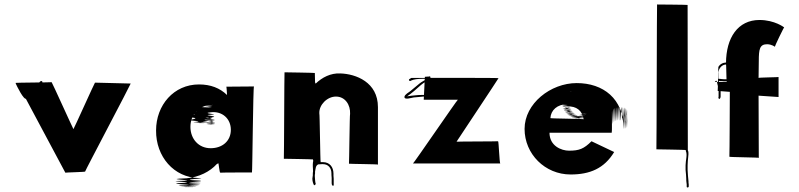

<svg xmlns="http://www.w3.org/2000/svg" viewBox="-20 -834 3558 855"><path d="M210 -468C209 -467 50 -466 50 -465V-462C54 -453 87 -384 98 -395C115 -410 128 -429 143 -446C147 -451 174 -463 168 -471C164 -476 158 -471 156 -468C150 -461 142 -459 136 -452C121 -437 109 -418 94 -403C93 -406 89 -410 87 -413C82 -426 75 -434 68 -445L271 -65C270 -66 360 -68 359 -70C358 -72 563 -460 562 -462L403 -466C402 -467 308 -258 307 -259C306 -259 211 -469 210 -468Z M675 -253C674 -137 754 -43 866 -41C918 -39 753 -35 865 -30C917 -25 751 -22 863 -20C915 -18 749 -15 860 -13C911 -11 744 -9 855 -8C906 -7 738 -5 846 -3C895 -1 725 -1 833 -1C880 -1 712 -2 822 -3C872 -4 704 -6 812 -9C861 -12 692 -15 803 -20C854 -24 689 -27 802 -29C856 -32 693 -36 810 -40C867 -45 915 -70 945 -103C947 -104 950 -106 952 -107C954 -108 957 -65 961 -65C966 -66 1100 -66 1102 -66C1104 -66 1107 -450 1111 -449L988 -448C989 -448 991 -411 991 -411C959 -442 918 -458 866 -458C754 -458 675 -366 675 -253ZM828 -269C828 -325 868 -365 918 -366C967 -369 866 -367 914 -367C964 -367 859 -363 909 -363C959 -363 859 -360 909 -360C958 -360 859 -359 909 -359C958 -357 858 -354 908 -354C956 -354 854 -355 902 -355C944 -355 872 -357 872 -357C916 -357 812 -355 860 -354C907 -353 805 -352 853 -350C900 -348 797 -345 843 -340C888 -335 784 -331 833 -327C881 -323 781 -318 834 -311C886 -305 791 -300 846 -296C901 -292 805 -290 858 -289C911 -288 816 -286 872 -286C928 -286 835 -286 890 -289C944 -291 848 -293 900 -295C952 -297 854 -299 907 -302C958 -305 860 -310 911 -310C961 -310 861 -302 912 -300C962 -298 862 -297 913 -295C963 -293 863 -288 914 -288C964 -288 864 -284 914 -284C964 -284 865 -282 916 -281C966 -280 867 -280 919 -280C970 -280 871 -280 922 -281C972 -282 873 -285 923 -285C973 -285 873 -289 923 -289C972 -289 872 -296 922 -296C972 -296 872 -301 922 -301C971 -301 870 -306 920 -311C969 -316 869 -321 919 -323C968 -325 869 -329 919 -334C969 -340 1008 -306 1008 -256C1008 -206 970 -174 918 -174C864 -174 828 -216 828 -269Z M1373 -103V-93C1373 -86 1374 -81 1374 -74V-70C1373 -66 1373 -62 1373 -57V-53C1373 -48 1371 -43 1371 -39C1371 -27 1374 -18 1378 -10C1380 -7 1386 -13 1386 -15C1383 -24 1383 -37 1382 -48V-52V-55C1382 -57 1383 -59 1383 -61V-65V-70C1386 -84 1385 -96 1397 -102C1402 -102 1408 -103 1413 -103H1418C1442 -103 1456 -86 1456 -61V-55C1456 -50 1457 -46 1457 -42V-38V-34V-30V-18C1457 -14 1458 -10 1460 -8C1468 -3 1466 -14 1466 -18V-29V-34V-38C1466 -43 1465 -47 1465 -51V-55V-61C1465 -90 1448 -112 1418 -112H1413H1408C1406 -112 1404 -329 1402 -329C1400 -367 1437 -404 1476 -404C1517 -404 1541 -367 1539 -327C1537 -326 1535 -106 1534 -105C1533 -104 1664 -103 1663 -101V-357C1663 -468 1565 -505 1495 -507C1453 -509 1415 -490 1385 -461C1386 -463 1384 -465 1383 -467L1382 -509C1382 -510 1248 -512 1247 -512C1246 -512 1245 -127 1244 -127C1244 -127 1374 -125 1374 -124C1373 -122 1374 -120 1375 -119V-118C1374 -114 1373 -108 1373 -103Z M1812 -487C1811 -487 1810 -486 1809 -485C1807 -485 1805 -483 1804 -482C1797 -480 1804 -469 1810 -475C1823 -481 1841 -483 1859 -483H1872H1879C1871 -475 1857 -470 1848 -462C1835 -451 1820 -439 1807 -428C1800 -422 1783 -414 1781 -403C1780 -387 1813 -399 1822 -400C1856 -403 1891 -406 1920 -410H1922C1929 -411 1926 -420 1919 -419C1907 -419 1898 -414 1886 -413C1874 -411 1860 -411 1847 -411L1834 -410C1820 -409 1806 -407 1793 -405C1814 -419 1835 -438 1854 -455C1867 -466 1882 -474 1895 -484C1897 -488 1899 -494 1892 -494C1891 -494 1890 -493 1889 -493H1886C1881 -492 1877 -493 1872 -492L1867 -390H2019C2016 -390 1822 -106 1819 -106H2208C2204 -106 2201 -206 2198 -205C2195 -204 2016 -204 2013 -203C2013 -203 2201 -486 2200 -486C2198 -488 1813 -487 1812 -487Z M2705 -270C2705 -406 2705 -268 2705 -274C2705 -410 2705 -271 2705 -277C2705 -412 2706 -275 2706 -280C2706 -416 2706 -276 2707 -282C2707 -418 2708 -279 2709 -286C2710 -422 2711 -284 2712 -290C2714 -426 2715 -287 2716 -293C2718 -429 2720 -289 2721 -295C2722 -431 2722 -290 2723 -296C2724 -431 2726 -291 2727 -297C2728 -432 2729 -293 2731 -298C2733 -433 2735 -293 2737 -298C2739 -433 2741 -293 2744 -298C2746 -433 2749 -292 2752 -297C2754 -432 2756 -291 2759 -296C2761 -431 2763 -290 2765 -294C2767 -428 2769 -286 2770 -290C2771 -424 2772 -283 2773 -287C2774 -421 2774 -278 2774 -282C2774 -416 2774 -277 2774 -277C2774 -410 2773 -268 2773 -272C2772 -405 2773 -263 2772 -267C2772 -401 2770 -261 2769 -265C2768 -399 2767 -257 2765 -262C2763 -396 2762 -256 2761 -261C2760 -396 2759 -255 2758 -260C2757 -395 2666 -464 2548 -464C2432 -464 2316 -373 2316 -260C2316 -148 2407 -57 2521 -57C2607 -57 2671 -84 2715 -157C2713 -157 2616 -205 2614 -205C2580 -171 2559 -163 2514 -163C2480 -163 2427 -184 2427 -243H2704C2705 -249 2705 -258 2705 -264ZM2431 -308C2433 -343 2461 -370 2507 -370C2549 -370 2467 -369 2514 -369C2555 -369 2471 -369 2519 -369H2525C2566 -369 2484 -369 2532 -369H2551C2592 -369 2509 -369 2556 -369C2597 -369 2514 -370 2561 -370C2601 -370 2518 -371 2566 -372C2607 -373 2524 -373 2572 -375C2613 -377 2530 -379 2577 -381C2617 -383 2534 -385 2580 -387C2620 -389 2535 -391 2581 -394C2620 -397 2535 -400 2580 -402C2619 -404 2533 -406 2578 -408C2616 -410 2530 -413 2574 -415C2611 -417 2524 -417 2567 -419C2603 -421 2516 -422 2558 -423C2594 -424 2507 -424 2550 -424C2586 -424 2499 -424 2542 -424C2542 -424 2492 -425 2535 -425C2535 -425 2484 -424 2528 -424C2565 -424 2479 -424 2523 -424C2560 -424 2474 -423 2518 -423C2556 -422 2470 -422 2514 -421C2552 -420 2465 -419 2509 -418C2546 -417 2460 -416 2504 -414C2541 -412 2455 -411 2499 -409C2537 -407 2451 -406 2496 -404C2534 -402 2449 -401 2494 -400C2533 -399 2447 -397 2493 -396C2532 -395 2447 -392 2493 -392C2532 -392 2447 -389 2493 -389C2532 -389 2447 -385 2493 -385C2532 -385 2447 -382 2493 -382C2532 -382 2447 -379 2493 -377C2532 -375 2448 -374 2494 -372C2534 -370 2450 -369 2496 -367C2535 -366 2451 -365 2497 -363C2536 -361 2452 -359 2499 -357C2539 -355 2454 -351 2501 -351C2540 -351 2458 -347 2504 -347C2544 -347 2459 -344 2506 -342C2546 -340 2463 -339 2509 -338C2549 -337 2465 -335 2512 -333C2552 -331 2469 -329 2516 -329C2555 -329 2472 -326 2518 -326C2558 -326 2475 -323 2522 -322C2562 -321 2478 -319 2526 -318C2567 -317 2484 -315 2532 -315C2571 -315 2491 -313 2537 -313C2578 -313 2494 -311 2541 -310C2582 -309 2500 -308 2548 -308C2589 -308 2507 -308 2554 -308C2594 -308 2511 -307 2558 -307H2562C2603 -307 2520 -308 2567 -308C2608 -308 2525 -309 2574 -311C2616 -313 2534 -314 2581 -315C2621 -316 2538 -318 2585 -318C2624 -318 2540 -320 2586 -320C2626 -320 2542 -322 2588 -323C2627 -324 2541 -325 2586 -326C2624 -327 2538 -328 2583 -328C2621 -328 2535 -326 2580 -326C2619 -326 2532 -325 2578 -325C2616 -325 2530 -323 2575 -322C2613 -321 2527 -320 2570 -319C2607 -317 2520 -316 2565 -316C2603 -316 2517 -316 2562 -316H2559C2598 -316 2509 -317 2555 -317C2593 -317 2506 -317 2549 -317C2586 -317 2500 -317 2545 -318C2583 -319 2497 -319 2541 -320C2579 -321 2492 -322 2536 -323C2574 -324 2487 -325 2531 -326C2569 -327 2483 -327 2528 -328C2566 -329 2480 -332 2525 -332C2564 -332 2476 -335 2522 -335C2560 -335 2474 -337 2519 -338C2557 -340 2472 -341 2517 -342C2556 -343 2469 -344 2514 -346C2552 -348 2467 -350 2512 -351C2550 -353 2464 -353 2509 -355C2547 -357 2462 -358 2507 -360C2546 -362 2573 -342 2579 -303C2578 -305 2432 -306 2431 -308Z M3036 -38C3036 -32 3036 -26 3037 -21C3037 -18 3038 -16 3038 -13V-9V-6V-3C3038 3 3047 2 3047 -4V-6V-10V-13C3047 -16 3046 -18 3046 -21V-26C3044 -43 3043 -59 3042 -77V-98C3042 -106 3043 -111 3043 -118L3044 -128C3045 -141 3048 -155 3043 -165L3042 -812C3041 -813 2907 -814 2906 -814C2905 -814 2904 -170 2903 -169C2903 -169 3034 -167 3034 -166C3034 -165 3033 -163 3034 -162C3042 -145 3033 -120 3033 -98V-77C3034 -63 3036 -51 3036 -38Z M3180 -427V-414V-408V-404C3180 -401 3178 -398 3180 -396C3185 -389 3189 -399 3189 -404V-408V-414V-427C3189 -445 3181 -458 3181 -474C3185 -473 3189 -473 3192 -473H3195C3197 -473 3201 -472 3204 -472H3209H3214C3216 -472 3218 -474 3218 -476C3218 -478 3216 -481 3214 -481H3212H3208H3205C3201 -481 3196 -482 3192 -482C3189 -483 3184 -483 3180 -483H3179V-484V-491V-509C3179 -511 3178 -512 3179 -514C3183 -531 3194 -547 3216 -547H3221C3223 -547 3224 -546 3225 -546H3230H3232C3235 -546 3236 -547 3236 -550C3236 -553 3235 -555 3232 -555H3230C3226 -555 3220 -556 3215 -556C3198 -555 3186 -548 3179 -536C3178 -534 3177 -431 3176 -429L3230 -425C3230 -423 3229 -138 3228 -136C3227 -134 3360 -133 3359 -131L3358 -408L3447 -402V-491C3447 -490 3358 -489 3358 -487L3359 -562C3359 -615 3363 -637 3396 -637C3416 -637 3433 -625 3431 -625C3427 -624 3472 -715 3472 -712C3472 -712 3430 -745 3362 -745C3266 -745 3213 -666 3213 -552C3214 -551 3215 -469 3216 -469C3216 -469 3162 -469 3163 -470C3164 -471 3165 -472 3165 -473C3167 -473 3168 -474 3168 -474H3171H3172C3174 -458 3180 -445 3180 -427Z"/></svg>

Font: Hussar Wojna
Style: 3
Weight: 400
Designer: Robert Jablonski
Foundry: Cannot Into Space Fonts
Version: Version 1.01